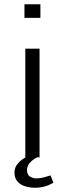

<svg xmlns="http://www.w3.org/2000/svg" viewBox="-20 -740 305 903"><path d="M99 0V-511H166V0ZM95 -656V-720H170V-656ZM145 143Q122 143 99.5 136.5Q77 130 62.5 114Q48 98 48 71Q48 47 65 28Q82 9 101 0H154Q130 13 118.5 28Q107 43 107 59Q107 82 121 90.5Q135 99 151 99Q169 99 185.5 94.5Q202 90 218 85L231 119Q212 131 190 137Q168 143 145 143Z"/></svg>

Font: Chivo ExtraLight
Style: Regular
Weight: 250
Designer: Hector Gatti
Foundry: Omnibus-Type
Version: Version 2.002